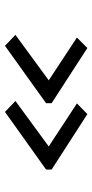

<svg xmlns="http://www.w3.org/2000/svg" viewBox="185 -626 379 790"><g transform="rotate(90 375.0 -230.5)"><path d="M440 -61 395 -104 582 -241 405 -357 449 -400 677 -253V-230ZM168 -61 123 -104 310 -241 134 -357 177 -400 404 -253V-230Z"/></g></svg>

Font: Inconsolata ExtraExpanded Thin
Style: Regular
Weight: 100
Width: 8
Monospace: yes
Designer: Raph Levien, Cyreal, Brenton Simpson
Foundry: Raph Levien, Cyreal, Google
Version: Version 3.100; ttfautohint (v1.8.4.7-5d5b)